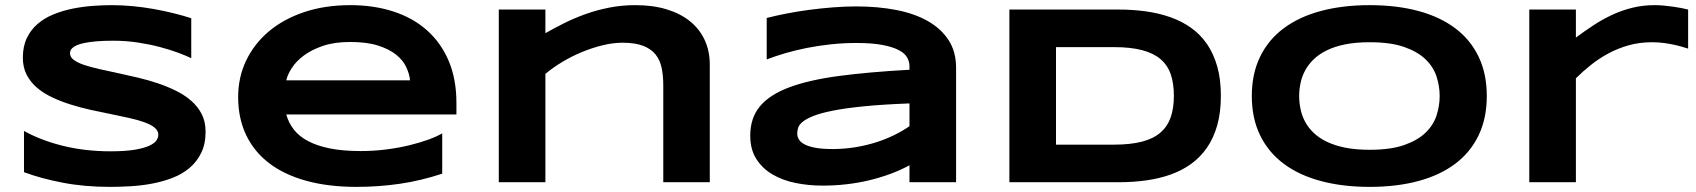

<svg xmlns="http://www.w3.org/2000/svg" viewBox="-20 -708 6589 746"><path d="M723.1 -481.9Q704.1 -491.2 672.9 -502.9Q641.6 -514.6 602.1 -525.1Q562.5 -535.6 516.1 -542.7Q469.7 -549.8 420.9 -549.8Q381.8 -549.8 354.2 -547.4Q326.7 -544.9 307.9 -541Q289.1 -537.1 278.1 -532Q267.1 -526.9 261.2 -521.5Q255.4 -516.1 253.7 -510.7Q252 -505.4 252 -501Q252 -486.3 266.6 -475.3Q281.2 -464.4 306.6 -455.8Q332 -447.3 365.7 -439.7Q399.4 -432.1 437.3 -424.1Q475.1 -416 515.4 -406.5Q555.7 -397 593.5 -384.3Q631.3 -371.6 665 -354.7Q698.7 -337.9 724.1 -315.4Q749.5 -293 764.2 -263.7Q778.8 -234.4 778.8 -196.8Q778.8 -148.4 761.7 -113.8Q744.6 -79.1 716.1 -55.2Q687.5 -31.2 649.9 -16.8Q612.3 -2.4 571 5.4Q529.8 13.2 487.5 15.6Q445.3 18.1 407.2 18.1Q307.6 18.1 222.9 1.7Q138.2 -14.6 73.2 -39.1V-199.2Q140.1 -162.1 225.8 -141.1Q311.5 -120.1 409.2 -120.1Q466.8 -120.1 503.2 -126.2Q539.6 -132.3 560.1 -141.8Q580.6 -151.4 587.9 -162.6Q595.2 -173.8 595.2 -184.1Q595.2 -200.2 580.6 -212.2Q565.9 -224.1 540.5 -233.2Q515.1 -242.2 481.4 -249.8Q447.8 -257.3 409.9 -264.9Q372.1 -272.5 332 -281.2Q292 -290 254.2 -302Q216.3 -314 182.6 -329.8Q148.9 -345.7 123.5 -367.4Q98.1 -389.2 83.5 -417.7Q68.8 -446.3 68.8 -483.9Q68.8 -528.3 84.5 -560.5Q100.1 -592.8 126.7 -615.5Q153.3 -638.2 188.2 -652.3Q223.1 -666.5 261.7 -674.3Q300.3 -682.1 339.8 -685.1Q379.4 -688 415 -688Q454.1 -688 495.4 -684.1Q536.6 -680.2 576.7 -673.1Q616.7 -666 654.1 -656.7Q691.4 -647.5 723.1 -637.2Z M1698.2 -33.2Q1615.7 -5.9 1533.4 6.1Q1451.2 18.1 1365.2 18.1Q1255.4 18.1 1169.7 -5.6Q1084 -29.3 1025.4 -74.2Q966.8 -119.1 936 -184.1Q905.3 -249 905.3 -331.1Q905.3 -407.2 936.3 -472.4Q967.3 -537.6 1024.2 -585.7Q1081.1 -633.8 1161.6 -660.9Q1242.2 -688 1341.3 -688Q1432.6 -688 1508.5 -663.3Q1584.5 -638.7 1638.9 -590.3Q1693.4 -542 1723.4 -471.2Q1753.4 -400.4 1753.4 -308.1V-263.2H1092.3Q1101.1 -231.4 1121.3 -205.1Q1141.6 -178.7 1176.3 -160.2Q1210.9 -141.6 1261.5 -131.3Q1312 -121.1 1382.3 -121.1Q1432.1 -121.1 1480 -127.2Q1527.8 -133.3 1569.3 -143.3Q1610.8 -153.3 1644.3 -165.5Q1677.7 -177.7 1698.2 -189.9ZM1573.2 -396Q1570.8 -420.9 1558.3 -447.5Q1545.9 -474.1 1519 -495.6Q1492.2 -517.1 1448.7 -531Q1405.3 -544.9 1340.3 -544.9Q1279.3 -544.9 1234.9 -529.8Q1190.4 -514.6 1160.4 -492.2Q1130.4 -469.7 1113.8 -443.8Q1097.2 -418 1092.3 -396Z M2557.1 0V-376Q2557.1 -413.6 2550.8 -444.1Q2544.4 -474.6 2527.1 -496.3Q2509.8 -518.1 2478.8 -530Q2447.8 -542 2398.9 -542Q2361.8 -542 2321 -532Q2280.3 -522 2240.2 -505.4Q2200.2 -488.8 2163.8 -466.8Q2127.4 -444.8 2099.1 -420.9V0H1918V-670.9H2099.1V-579.1Q2133.3 -598.6 2171.9 -617.9Q2210.4 -637.2 2253.9 -652.8Q2297.4 -668.5 2346.2 -678.2Q2395 -688 2449.2 -688Q2517.1 -688 2570.6 -671.6Q2624 -655.3 2661.1 -625.2Q2698.2 -595.2 2718 -552.5Q2737.8 -509.8 2737.8 -457V0Z M3513.7 0V-65.9Q3479 -46.9 3439.2 -32.2Q3399.4 -17.6 3356.4 -7.3Q3313.5 2.9 3267.8 8.1Q3222.2 13.2 3175.8 13.2Q3121.6 13.2 3071 2.9Q3020.5 -7.3 2981.4 -30.3Q2942.4 -53.2 2918.7 -90.3Q2895 -127.4 2895 -181.2Q2895 -249 2932.1 -294.2Q2969.2 -339.4 3045.4 -368.2Q3121.6 -397 3238 -412.6Q3354.5 -428.2 3513.7 -437V-451.2Q3513.7 -467.8 3504.9 -484.1Q3496.1 -500.5 3472.9 -512.9Q3449.7 -525.4 3409.4 -533.2Q3369.1 -541 3306.6 -541Q3257.3 -541 3209.2 -535.9Q3161.1 -530.8 3116.5 -522Q3071.8 -513.2 3031.7 -501.5Q2991.7 -489.7 2959 -477.1V-638.2Q2993.2 -647 3035.6 -655.3Q3078.1 -663.6 3124 -669.7Q3169.9 -675.8 3216.8 -679.4Q3263.7 -683.1 3306.6 -683.1Q3391.1 -683.1 3462.4 -669.2Q3533.7 -655.3 3585.2 -626Q3636.7 -596.7 3665.8 -551.8Q3694.8 -506.8 3694.8 -444.8V0ZM3513.7 -306.2Q3409.2 -302.2 3336.2 -294.9Q3263.2 -287.6 3214.8 -277.8Q3166.5 -268.1 3138.9 -256.8Q3111.3 -245.6 3097.7 -233.9Q3084 -222.2 3080.8 -210.4Q3077.6 -198.7 3077.6 -189Q3077.6 -177.2 3084 -166.3Q3090.3 -155.3 3106.2 -147Q3122.1 -138.7 3148.4 -133.8Q3174.8 -128.9 3214.8 -128.9Q3259.3 -128.9 3301.8 -135.7Q3344.2 -142.6 3382.3 -154.5Q3420.4 -166.5 3453.9 -182.9Q3487.3 -199.2 3513.7 -217.8Z M4723.6 -335.9Q4723.6 -271.5 4709.5 -221.4Q4695.3 -171.4 4669.7 -134.3Q4644 -97.2 4608.2 -71.3Q4572.3 -45.4 4528.3 -29.8Q4484.4 -14.2 4433.6 -7.1Q4382.8 0 4327.6 0H3901.9V-670.9H4326.7Q4381.8 -670.9 4432.6 -663.8Q4483.4 -656.7 4527.6 -641.1Q4571.8 -625.5 4607.9 -599.9Q4644 -574.2 4669.7 -536.9Q4695.3 -499.5 4709.5 -449.7Q4723.6 -399.9 4723.6 -335.9ZM4541 -335.9Q4541 -384.3 4528.6 -419.9Q4516.1 -455.6 4488.5 -478.8Q4460.9 -502 4416.5 -513.4Q4372.1 -524.9 4308.1 -524.9H4083V-146H4308.1Q4372.1 -146 4416.5 -157.5Q4460.9 -168.9 4488.5 -192.6Q4516.1 -216.3 4528.6 -252Q4541 -287.6 4541 -335.9Z M5756.8 -335Q5756.8 -248.5 5725.1 -182.4Q5693.4 -116.2 5634.3 -71.8Q5575.2 -27.3 5491 -4.6Q5406.7 18.1 5301.8 18.1Q5196.8 18.1 5112.1 -4.6Q5027.3 -27.3 4967.8 -71.8Q4908.2 -116.2 4876 -182.4Q4843.8 -248.5 4843.8 -335Q4843.8 -421.4 4876 -487.5Q4908.2 -553.7 4967.8 -598.1Q5027.3 -642.6 5112.1 -665.3Q5196.8 -688 5301.8 -688Q5406.7 -688 5491 -665.3Q5575.2 -642.6 5634.3 -598.1Q5693.4 -553.7 5725.1 -487.5Q5756.8 -421.4 5756.8 -335ZM5573.7 -335Q5573.7 -372.6 5561.8 -409.9Q5549.8 -447.3 5519.3 -477.1Q5488.8 -506.8 5436 -525.4Q5383.3 -543.9 5301.8 -543.9Q5247.1 -543.9 5205.6 -535.4Q5164.1 -526.9 5133.8 -511.7Q5103.5 -496.6 5083 -476.3Q5062.5 -456.1 5050.3 -432.9Q5038.1 -409.7 5033 -384.5Q5027.8 -359.4 5027.8 -335Q5027.8 -310.1 5033 -284.7Q5038.1 -259.3 5050.3 -236.1Q5062.5 -212.9 5083 -192.9Q5103.5 -172.9 5133.8 -158Q5164.1 -143.1 5205.6 -134.5Q5247.1 -126 5301.8 -126Q5383.3 -126 5436 -144.5Q5488.8 -163.1 5519.3 -192.9Q5549.8 -222.7 5561.8 -260Q5573.7 -297.4 5573.7 -335Z M6539.1 -519Q6531.7 -521.5 6517.8 -525.6Q6503.9 -529.8 6485.4 -533.9Q6466.8 -538.1 6444.6 -541Q6422.4 -543.9 6398.9 -543.9Q6350.1 -543.9 6307.9 -532Q6265.6 -520 6229 -500.2Q6192.4 -480.5 6160.9 -455.3Q6129.4 -430.2 6103 -403.8V0H5921.9V-670.9H6103V-562Q6135.7 -586.4 6170.2 -609.1Q6204.6 -631.8 6241.9 -649.4Q6279.3 -667 6320.8 -677.5Q6362.3 -688 6408.7 -688Q6426.3 -688 6444.6 -686.3Q6462.9 -684.6 6480.2 -682.1Q6497.6 -679.7 6512.7 -676.8Q6527.8 -673.8 6539.1 -670.9V-519Z"/></svg>

Font: Syncopate
Style: Bold
Weight: 700
Designer: Astigmatic (AOETI)
Foundry: Astigmatic (AOETI)
Version: Version 1.001 2011